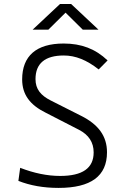

<svg xmlns="http://www.w3.org/2000/svg" viewBox="-20 -918 626 948"><path d="M269 9.8C429.2 9.8 508.3 -48.8 508.3 -166C508.3 -246.6 465.3 -303.7 380.4 -346.2L230.5 -421.9C181.2 -446.8 155.3 -478 155.3 -527.3C155.3 -605 202.6 -644 294.9 -644C352.5 -644 407.7 -622.1 467.3 -575.2L511.2 -619.6C451.2 -676.8 381.8 -703.1 294.4 -703.1C159.7 -703.1 89.4 -642.1 89.4 -525.9C89.4 -449.7 129.4 -399.4 205.1 -361.8L369.6 -277.3C418 -252.4 442.4 -215.3 442.4 -165.5C442.4 -87.9 387.7 -49.3 276.9 -49.3C213.4 -49.3 147.9 -63 79.6 -89.4L70.8 -24.9C128.9 -2 194.3 9.8 269 9.8ZM141.1 -771.5H218.8L303.7 -855.5L388.7 -771.5H466.3L331.1 -898.4H276.4Z"/></svg>

Font: Cascadia Code Light
Style: Regular
Weight: 300
Monospace: yes
Designer: Aaron Bell
Foundry: Saja Typeworks
Version: Version 2404.023